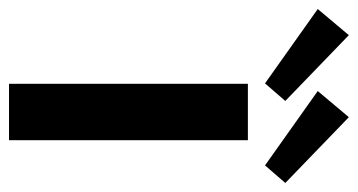

<svg xmlns="http://www.w3.org/2000/svg" viewBox="-293 -590 794 426"><g transform="rotate(90 104.0 -377.0)"><path d="M202 0V-530H77V0ZM115 -613 -31 -754 -89 -685 76 -568ZM297 -613 151 -754 93 -685 258 -568Z"/></g></svg>

Font: Morrison SemiBold
Style: Regular
Weight: 600
Designer: Pablo Impallari, Rodrigo Fuenzalida (Modified by Dan O. Williams)
Version: Version 0.030; ttfautohint (v1.8.1)